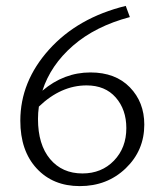

<svg xmlns="http://www.w3.org/2000/svg" viewBox="-20 -627 552 652"><path d="M287 -381Q372 -381 421 -330.5Q470 -280 470 -204Q470 -116 407 -55.5Q344 5 251 5Q160 5 104.5 -55Q49 -115 49 -217Q49 -350 146.5 -458.5Q244 -567 407 -607L421 -569Q304 -538 228 -472Q152 -406 124 -319Q197 -381 287 -381ZM260 -38Q325 -38 367 -81.5Q409 -125 409 -192Q409 -255 373 -296Q337 -337 274 -337Q187 -337 112 -265Q109 -244 109 -223Q109 -136 150 -87Q191 -38 260 -38Z"/></svg>

Font: EauTestSC Semilight
Style: Regular
Weight: 300
Designer: Christian Thalmann (Catharsis Fonts)
Version: Version 0.001;PS 000.001;hotconv 1.0.88;makeotf.lib2.5.64775